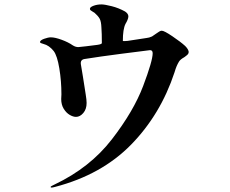

<svg xmlns="http://www.w3.org/2000/svg" viewBox="-20 -802 1040 869"><path d="M834 -568Q834 -560 829 -555Q824 -550 814 -543Q796 -533 790 -523Q784 -513 779.5 -502.5Q775 -492 770 -475Q707 -284 573.5 -147.5Q440 -11 229 44Q218 47 213 47Q209 47 209 44Q209 42 216 38.5Q223 35 227 33Q387 -43 486 -171Q585 -299 628 -413Q671 -527 671 -561Q671 -575 659 -575Q625 -571 528.5 -558.5Q432 -546 363 -535Q343 -532 346 -511L355 -457Q361 -416 363 -406Q364 -398 368 -374Q372 -350 372 -336Q372 -308 357 -290.5Q342 -273 324 -273Q311 -273 295.5 -282Q280 -291 268.5 -309.5Q257 -328 257 -354L258 -375Q258 -435 248.5 -492.5Q239 -550 223 -571Q202 -597 177 -603Q169 -605 165 -607Q161 -609 161 -612Q162 -620 180 -626.5Q198 -633 210 -633Q229 -633 259 -622Q289 -611 309 -597Q323 -588 336 -589Q360 -591 421 -599Q441 -602 441 -607Q441 -652 439 -677Q438 -705 431 -717.5Q424 -730 408 -744Q402 -748 397.5 -750.5Q393 -753 390 -755.5Q387 -758 387 -762Q387 -770 403.5 -776Q420 -782 439 -782Q454 -782 485.5 -774Q517 -766 546 -750Q561 -740 561 -728Q561 -721 557 -711.5Q553 -702 548 -694Q536 -670 536 -617Q536 -616 544 -616Q552 -616 558 -617L643 -630Q655 -631 668 -637Q674 -641 679 -644.5Q684 -648 687 -650Q694 -655 700.5 -659Q707 -663 712 -663Q723 -663 760 -638Q797 -613 818 -594Q832 -580 834 -568Z"/></svg>

Font: Shippori Mincho B1
Style: Bold
Weight: 700
Designer: FONTDASU
Foundry: FONTDASU / Google Inc. / but / Adobe
Version: Version 3.110; ttfautohint (v1.8.3)